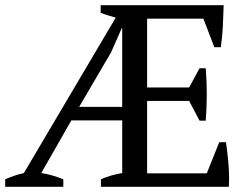

<svg xmlns="http://www.w3.org/2000/svg" viewBox="-20 -720 961 740"><path d="M285 -308H451V-611H449L408 -518ZM842 -700Q841 -660 839 -619.5Q837 -579 831 -538H806L764 -648H547V-383H709L749 -457H773Q777 -407 777 -357Q777 -307 773 -255H749L709 -331H547V-52H777L825 -172H851Q857 -130 860 -95Q863 -60 863 -32Q863 -16 862 0H369V-29Q404 -45 451 -53V-256H255L139 -53Q180 -47 224 -29V0H0V-29Q36 -45 72 -53L426 -652Q412 -656 397 -660.5Q382 -665 368 -671V-700Z"/></svg>

Font: PTSerif
Style: Regular
Weight: 400
Designer: A.Korolkova, O.Umpeleva, V.Yefimov
Foundry: ParaType Ltd
Version: Version 1.000W OFL; ttfautohint (v1.2) -l 8 -r 50 -G 200 -x 